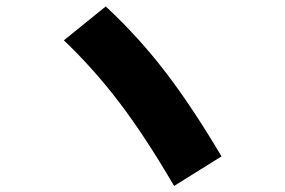

<svg xmlns="http://www.w3.org/2000/svg" viewBox="-20 -664 904 609"><path d="M182.6 -536.1 315.4 -643.6Q418 -548.3 503.4 -437.3Q588.9 -326.2 682.6 -168L532.2 -74.2Q441.9 -229 360.1 -336.9Q278.3 -444.8 182.6 -536.1Z"/></svg>

Font: Pretendard GOV Black
Style: Regular
Weight: 900
Designer: Base glyphs from Inter by Rasmus Andersson; Hangeul glyphs from Noto Sans CJK(Source Han Sans) by Jang Soo-young and Kan
Foundry: Kil Hyung-jin
Version: Version 1.309